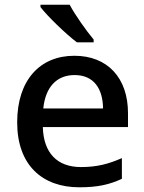

<svg xmlns="http://www.w3.org/2000/svg" viewBox="-20 -786 614 816"><path d="M276 -766H152V-756C180 -719 259 -642 307 -606H378V-618C347 -655 300 -721 276 -766ZM296 -549C150 -549 53 -446 53 -266C53 -83 161 10 317 10C394 10 444 -1 498 -26V-114C441 -89 392 -76 324 -76C222 -76 165 -137 162 -246H524V-305C524 -455 437 -549 296 -549ZM297 -467C379 -467 417 -409 418 -325H164C173 -415 220 -467 297 -467Z"/></svg>

Font: Noto Sans Cherokee Medium
Style: Regular
Weight: 500
Designer: Monotype Design Team
Foundry: Monotype Imaging Inc.
Version: Version 2.001